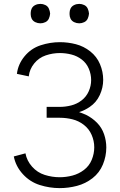

<svg xmlns="http://www.w3.org/2000/svg" viewBox="-20 -960 615 988"><path d="M188 -840Q174 -840 161.5 -846Q149 -852 143 -864Q138 -875 138 -886V-894Q138 -905 143 -916Q149 -928 161.5 -934Q174 -940 188 -940Q201 -940 213.5 -934Q226 -928 231.5 -915.5Q237 -903 238 -890Q237 -877 231.5 -864.5Q226 -852 213.5 -846Q201 -840 188 -840ZM388 -840Q374 -840 361.5 -846Q349 -852 343 -864Q338 -875 338 -886V-894Q338 -905 343 -916Q349 -928 361.5 -934Q374 -940 388 -940Q401 -940 413.5 -934Q426 -928 431.5 -915.5Q437 -903 438 -890Q437 -877 431.5 -864.5Q426 -852 413.5 -846Q401 -840 388 -840ZM287 8Q235 8 184.5 -8Q134 -24 97.5 -64Q61 -104 51 -155L111 -171Q118 -133 145 -102.5Q172 -72 210 -60Q248 -48 287 -48Q320 -48 352.5 -56.5Q385 -65 412 -85.5Q439 -106 452 -137.5Q465 -169 465 -202Q465 -235 451.5 -266Q438 -297 411.5 -317.5Q385 -338 353 -346Q321 -354 288 -354H220V-410H288Q317 -410 346.5 -417.5Q376 -425 400 -443.5Q424 -462 436.5 -490Q449 -518 449 -548Q449 -578 437 -606.5Q425 -635 401 -653.5Q377 -672 347.5 -679.5Q318 -687 288 -687Q251 -687 215.5 -675Q180 -663 156 -633.5Q132 -604 128 -567L67 -580Q73 -630 106.5 -670.5Q140 -711 189 -727Q238 -743 288 -743Q330 -743 370.5 -732.5Q411 -722 444.5 -695.5Q478 -669 494.5 -630Q511 -591 511 -549Q511 -509 493.5 -471Q476 -433 442 -410Q416 -392 387 -383Q405 -377 423 -369Q455 -353 479.5 -328Q504 -303 515.5 -269.5Q527 -236 527 -201Q527 -156 509.5 -113.5Q492 -71 456 -43Q420 -15 376 -3.5Q332 8 287 8Z"/></svg>

Font: Jozsika Light
Style: Regular
Weight: 300
Monospace: yes
Designer: Belleve Invis
Foundry: Belleve Invis
Version: 2.1.0